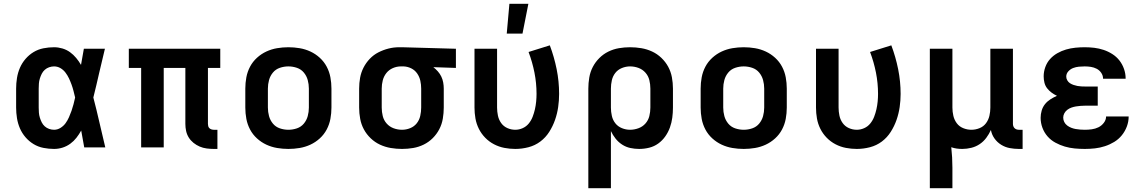

<svg xmlns="http://www.w3.org/2000/svg" viewBox="-20 -777 6040 1012"><path d="M265 8Q237 8 209 2.5Q181 -3 157 -17.5Q133 -32 114.5 -53.5Q96 -75 85 -100.5Q74 -126 69.5 -154Q65 -182 65 -210V-310Q65 -338 69.5 -366Q74 -394 85 -419.5Q96 -445 114.5 -466.5Q133 -488 157 -502.5Q181 -517 209 -522.5Q237 -528 265 -528Q287 -528 309 -521.5Q331 -515 349 -502Q367 -489 381.5 -471.5Q396 -454 407 -435Q411 -456 414.5 -477.5Q418 -499 422 -520H533Q517 -456 502.5 -391.5Q488 -327 472 -263Q489 -198 504 -132Q519 -66 535 0H424Q420 -22 416 -44.5Q412 -67 408 -89Q397 -69 383 -51Q369 -33 350.5 -19.5Q332 -6 310 1Q288 8 265 8ZM265 -93Q283 -93 299 -103Q315 -113 325.5 -127.5Q336 -142 343.5 -159Q351 -176 357 -193Q363 -210 367.5 -227.5Q372 -245 376 -263Q372 -280 367.5 -297.5Q363 -315 357 -331.5Q351 -348 343.5 -364Q336 -380 325 -394.5Q314 -409 298.5 -418Q283 -427 265 -427Q252 -427 239 -422.5Q226 -418 216 -409Q206 -400 200 -388Q194 -376 190 -363Q186 -350 185 -336.5Q184 -323 184 -310V-210Q184 -197 185 -183.5Q186 -170 190 -157Q194 -144 200 -132Q206 -120 216 -111Q226 -102 239 -97.5Q252 -93 265 -93Z M1107 8Q1088 8 1069 5.5Q1050 3 1032.5 -4.5Q1015 -12 1000 -24Q985 -36 975 -52Q965 -68 961 -86.5Q957 -105 957 -124V-419H843V0H724V-419H659V-520H1141V-419H1076V-124Q1076 -118 1077.5 -112Q1079 -106 1083.5 -101.5Q1088 -97 1094.5 -95Q1101 -93 1107 -93H1126V8Z M1500 8Q1470 8 1440.5 3Q1411 -2 1384 -14.5Q1357 -27 1334.5 -47.5Q1312 -68 1298 -94.5Q1284 -121 1278.5 -150.5Q1273 -180 1273 -210V-310Q1273 -340 1278.5 -369.5Q1284 -399 1298 -425.5Q1312 -452 1334.5 -472.5Q1357 -493 1384 -505.5Q1411 -518 1440.5 -523Q1470 -528 1500 -528Q1530 -528 1559.5 -523Q1589 -518 1616 -505.5Q1643 -493 1665.5 -472.5Q1688 -452 1702 -425.5Q1716 -399 1721.5 -369.5Q1727 -340 1727 -310V-210Q1727 -180 1721.5 -150.5Q1716 -121 1702 -94.5Q1688 -68 1665.5 -47.5Q1643 -27 1616 -14.5Q1589 -2 1559.5 3Q1530 8 1500 8ZM1500 -93Q1523 -93 1545 -100.5Q1567 -108 1581.5 -125.5Q1596 -143 1602 -165Q1608 -187 1608 -210V-310Q1608 -333 1602 -355Q1596 -377 1581.5 -394.5Q1567 -412 1545 -419.5Q1523 -427 1500 -427Q1477 -427 1455 -419.5Q1433 -412 1418.5 -394.5Q1404 -377 1398 -355Q1392 -333 1392 -310V-210Q1392 -187 1398 -165Q1404 -143 1418.5 -125.5Q1433 -108 1455 -100.5Q1477 -93 1500 -93Z M2099 8Q2069 8 2039.5 3Q2010 -2 1983 -14.5Q1956 -27 1934 -48Q1912 -69 1898 -95Q1884 -121 1878.5 -150.5Q1873 -180 1873 -210V-310Q1873 -339 1878 -367Q1883 -395 1896 -420.5Q1909 -446 1929 -467Q1949 -488 1974.5 -501Q2000 -514 2027.5 -521Q2055 -528 2084 -528H2100L2383 -520V-419L2264 -423Q2277 -413 2288 -400.5Q2299 -388 2306 -373.5Q2313 -359 2316 -342.5Q2319 -326 2319 -310V-210Q2319 -181 2314 -151.5Q2309 -122 2295.5 -96Q2282 -70 2261 -49Q2240 -28 2213.5 -15Q2187 -2 2158 3Q2129 8 2099 8ZM2099 -93Q2121 -93 2142 -101.5Q2163 -110 2176.5 -127Q2190 -144 2195 -166Q2200 -188 2200 -210V-310Q2200 -331 2195.5 -351.5Q2191 -372 2179 -389.5Q2167 -407 2148 -416.5Q2129 -426 2108 -427H2093Q2071 -427 2050.5 -418Q2030 -409 2016.5 -392Q2003 -375 1997.5 -353.5Q1992 -332 1992 -310V-210Q1992 -187 1997.5 -165Q2003 -143 2018 -126Q2033 -109 2054.5 -101Q2076 -93 2099 -93Z M2696 8Q2667 8 2638.5 2.5Q2610 -3 2584 -16.5Q2558 -30 2537.5 -51Q2517 -72 2504 -98Q2491 -124 2486 -152.5Q2481 -181 2481 -210V-520H2600V-210Q2600 -189 2604.5 -167.5Q2609 -146 2621.5 -128.5Q2634 -111 2654 -102Q2674 -93 2696 -93Q2716 -93 2735 -101.5Q2754 -110 2767 -126Q2780 -142 2787.5 -161.5Q2795 -181 2799.5 -201Q2804 -221 2806 -241.5Q2808 -262 2808 -282Q2808 -339 2797 -394.5Q2786 -450 2766 -503L2878 -538Q2901 -477 2914 -412.5Q2927 -348 2927 -282Q2927 -247 2922 -212.5Q2917 -178 2905.5 -145Q2894 -112 2875 -82Q2856 -52 2828 -31Q2800 -10 2765.5 -1Q2731 8 2696 8ZM2651 -600 2665 -757H2765L2734 -600Z M3081 215V-310Q3081 -339 3086 -368.5Q3091 -398 3104.5 -424Q3118 -450 3139 -471Q3160 -492 3186.5 -505Q3213 -518 3242 -523Q3271 -528 3301 -528Q3331 -528 3360.5 -523Q3390 -518 3417 -505.5Q3444 -493 3466 -472Q3488 -451 3502 -425Q3516 -399 3521.5 -369.5Q3527 -340 3527 -310V-210Q3527 -183 3523.5 -156.5Q3520 -130 3511 -105Q3502 -80 3486.5 -58Q3471 -36 3449.5 -20.5Q3428 -5 3402 1.5Q3376 8 3349 8Q3325 8 3302 3Q3279 -2 3259 -15Q3239 -28 3224.5 -46.5Q3210 -65 3200 -86V215ZM3301 -93Q3323 -93 3345 -101Q3367 -109 3382 -126Q3397 -143 3402.5 -165Q3408 -187 3408 -210V-310Q3408 -333 3402.5 -355Q3397 -377 3382 -394Q3367 -411 3345.5 -419Q3324 -427 3301 -427Q3279 -427 3258 -418.5Q3237 -410 3223.5 -393Q3210 -376 3205 -354Q3200 -332 3200 -310V-210Q3200 -188 3205 -166Q3210 -144 3223.5 -127Q3237 -110 3258 -101.5Q3279 -93 3301 -93Z M3900 8Q3870 8 3840.5 3Q3811 -2 3784 -14.5Q3757 -27 3734.5 -47.5Q3712 -68 3698 -94.5Q3684 -121 3678.5 -150.5Q3673 -180 3673 -210V-310Q3673 -340 3678.5 -369.5Q3684 -399 3698 -425.5Q3712 -452 3734.5 -472.5Q3757 -493 3784 -505.5Q3811 -518 3840.5 -523Q3870 -528 3900 -528Q3930 -528 3959.5 -523Q3989 -518 4016 -505.5Q4043 -493 4065.5 -472.5Q4088 -452 4102 -425.5Q4116 -399 4121.5 -369.5Q4127 -340 4127 -310V-210Q4127 -180 4121.5 -150.5Q4116 -121 4102 -94.5Q4088 -68 4065.5 -47.5Q4043 -27 4016 -14.5Q3989 -2 3959.5 3Q3930 8 3900 8ZM3900 -93Q3923 -93 3945 -100.5Q3967 -108 3981.5 -125.5Q3996 -143 4002 -165Q4008 -187 4008 -210V-310Q4008 -333 4002 -355Q3996 -377 3981.5 -394.5Q3967 -412 3945 -419.5Q3923 -427 3900 -427Q3877 -427 3855 -419.5Q3833 -412 3818.5 -394.5Q3804 -377 3798 -355Q3792 -333 3792 -310V-210Q3792 -187 3798 -165Q3804 -143 3818.5 -125.5Q3833 -108 3855 -100.5Q3877 -93 3900 -93Z M4496 8Q4467 8 4438.5 2.5Q4410 -3 4384 -16.5Q4358 -30 4337.5 -51Q4317 -72 4304 -98Q4291 -124 4286 -152.5Q4281 -181 4281 -210V-520H4400V-210Q4400 -189 4404.5 -167.5Q4409 -146 4421.5 -128.5Q4434 -111 4454 -102Q4474 -93 4496 -93Q4516 -93 4535 -101.5Q4554 -110 4567 -126Q4580 -142 4587.5 -161.5Q4595 -181 4599.5 -201Q4604 -221 4606 -241.5Q4608 -262 4608 -282Q4608 -339 4597 -394.5Q4586 -450 4566 -503L4678 -538Q4701 -477 4714 -412.5Q4727 -348 4727 -282Q4727 -247 4722 -212.5Q4717 -178 4705.5 -145Q4694 -112 4675 -82Q4656 -52 4628 -31Q4600 -10 4565.5 -1Q4531 8 4496 8Z M4881 215V-520H5000V-210Q5000 -188 5005 -166.5Q5010 -145 5023 -127.5Q5036 -110 5057 -101.5Q5078 -93 5100 -93Q5122 -93 5143 -101.5Q5164 -110 5177 -127.5Q5190 -145 5195 -166.5Q5200 -188 5200 -210V-520H5319V-124Q5319 -118 5321 -112Q5323 -106 5327.5 -101.5Q5332 -97 5338 -95Q5344 -93 5350 -93H5370V8H5350Q5326 8 5302 3.5Q5278 -1 5257 -14Q5236 -27 5221.5 -47.5Q5207 -68 5203 -92Q5193 -70 5178.5 -50.5Q5164 -31 5144 -17.5Q5124 -4 5100 2Q5076 8 5052 8Q5037 8 5022.5 6Q5008 4 4994 -1Q4997 26 4998.5 53Q5000 80 5000 107V215Z M5698 8Q5671 8 5644.5 5.5Q5618 3 5592.5 -4.5Q5567 -12 5543 -25Q5519 -38 5501.5 -58Q5484 -78 5474.5 -103.5Q5465 -129 5465 -156Q5465 -175 5470.5 -194Q5476 -213 5488 -228Q5500 -243 5516.5 -253.5Q5533 -264 5551 -272Q5536 -279 5522.5 -289Q5509 -299 5499 -312Q5489 -325 5485 -341.5Q5481 -358 5481 -375Q5481 -399 5489.5 -423Q5498 -447 5514.5 -465.5Q5531 -484 5553 -496.5Q5575 -509 5599 -516Q5623 -523 5648 -525.5Q5673 -528 5697 -528Q5723 -528 5748 -525Q5773 -522 5797 -514Q5821 -506 5843 -492Q5865 -478 5880.5 -458Q5896 -438 5904.5 -413.5Q5913 -389 5913 -364V-362H5794V-363Q5794 -379 5784.5 -393Q5775 -407 5760.5 -414.5Q5746 -422 5730 -424.5Q5714 -427 5697 -427Q5682 -427 5666.5 -425.5Q5651 -424 5636.5 -418.5Q5622 -413 5611 -401Q5600 -389 5600 -373Q5600 -363 5605.5 -353.5Q5611 -344 5619.5 -338.5Q5628 -333 5638 -329.5Q5648 -326 5658.5 -324Q5669 -322 5679.5 -321.5Q5690 -321 5700 -321H5766V-220H5700Q5688 -220 5675.5 -219Q5663 -218 5651 -216Q5639 -214 5627.5 -210Q5616 -206 5606 -198.5Q5596 -191 5590 -180Q5584 -169 5584 -157Q5584 -145 5589.5 -134Q5595 -123 5605 -115.5Q5615 -108 5626.5 -103.5Q5638 -99 5649.5 -97Q5661 -95 5673.5 -94Q5686 -93 5698 -93Q5716 -93 5734.5 -95.5Q5753 -98 5769.5 -106Q5786 -114 5798 -129.5Q5810 -145 5810 -163H5929Q5929 -136 5919.5 -110.5Q5910 -85 5893 -64Q5876 -43 5853 -29Q5830 -15 5804 -6.5Q5778 2 5751.5 5Q5725 8 5698 8Z"/></svg>

Font: Iosevka Fixed Extended
Style: Bold
Weight: 700
Width: 7
Monospace: yes
Designer: Belleve Invis
Foundry: Belleve Invis
Version: Version 24.1.1; ttfautohint (v1.8.4)